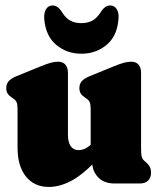

<svg xmlns="http://www.w3.org/2000/svg" viewBox="-20 -690 593 722"><path d="M326.5 -82.5V-99L321 -100V-278.5Q321 -298 317.2 -306Q313.5 -314 305 -319.5L300.5 -322.5Q288.5 -330.5 283.5 -338.5Q278.5 -346.5 278.5 -359Q278.5 -373.5 287 -384Q295.5 -394.5 317 -403.5L406.5 -440Q432 -450.5 446.5 -454.2Q461 -458 473.5 -458Q492 -458 501.2 -446.5Q510.5 -435 510.5 -416.5V-133Q510.5 -108.5 513.2 -99.8Q516 -91 521.5 -86.5L526.5 -82Q537 -73.5 542.5 -64.2Q548 -55 548 -40.5Q548 -21.5 536.8 -10.8Q525.5 0 506.5 0H411Q370.5 0 348.5 -23.8Q326.5 -47.5 326.5 -82.5ZM46 -135V-278.5Q46 -298 42.2 -306Q38.5 -314 30 -319.5L25.5 -322.5Q13.5 -330.5 8.5 -338.5Q3.5 -346.5 3.5 -359Q3.5 -373.5 12 -384Q20.5 -394.5 42 -403.5L131.5 -440Q157 -450.5 171.5 -454.2Q186 -458 198.5 -458Q217 -458 226.2 -446.5Q235.5 -435 235.5 -416.5V-183Q235.5 -155 246 -140.2Q256.5 -125.5 275 -125.5Q288 -125.5 299.8 -131Q311.5 -136.5 322.5 -147L336.5 -160.5L370 -116.5L351 -96Q293.5 -34 249 -10.5Q204.5 13 164 13Q109 13 77.5 -26.2Q46 -65.5 46 -135ZM286 -603Q309.5 -603 326.8 -612.2Q344 -621.5 358 -643Q374 -669.5 394 -669.5Q410.5 -669.5 419.2 -655.2Q428 -641 425.5 -617.5Q420.5 -554 380.5 -521Q340.5 -488 286 -488Q231.5 -488 191.8 -521Q152 -554 146.5 -617.5Q144.5 -641 153 -655.2Q161.5 -669.5 178 -669.5Q198 -669.5 214 -643Q227.5 -621.5 244.8 -612.2Q262 -603 286 -603Z"/></svg>

Font: Fraunces 144pt S100 Black
Style: Regular
Weight: 900
Version: Version 1.000